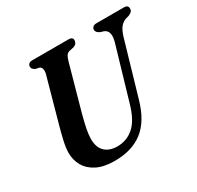

<svg xmlns="http://www.w3.org/2000/svg" viewBox="-153 -877 1093 1065"><g transform="rotate(-30 394.0 -344.0)"><path d="M521.5 -218 621 -557Q640.5 -627 597 -641.5L579.5 -646.5Q554.5 -658 555 -675Q555 -685.5 563 -692.8Q571 -700 586 -700H762.5Q788 -700 788 -678Q788 -665.5 781.2 -658.8Q774.5 -652 760.5 -646L741.5 -641Q717.5 -632.5 702.5 -612.8Q687.5 -593 676 -553L577 -213Q543 -95 473 -41.2Q403 12.5 293 12.5Q224.5 12.5 179.8 -10Q135 -32.5 113.2 -70.8Q91.5 -109 92 -156.5Q92.5 -187 102.5 -230.8Q112.5 -274.5 123 -311.5L201.5 -594Q206.5 -612 203.5 -626Q200.5 -640 189.5 -644.5L164.5 -650Q153.5 -656.5 149.2 -662Q145 -667.5 145 -677.5Q145.5 -686.5 152.5 -693.2Q159.5 -700 172 -700H407Q433.5 -700 433.5 -679Q433 -669.5 427.5 -661Q422 -652.5 408.5 -648L380 -642Q366 -638 358.8 -626.8Q351.5 -615.5 345.5 -593.5L267 -312Q252.5 -259 245.5 -223Q238.5 -187 238 -161Q237.5 -105.5 266.2 -77.8Q295 -50 346 -50Q405.5 -50 450.2 -88.5Q495 -127 521.5 -218Z"/></g></svg>

Font: Fraunces 72pt S050 SemiBold
Style: Italic
Weight: 600
Italic angle: -16°
Version: Version 1.000; ttfautohint (v1.8.3)